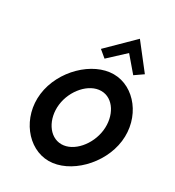

<svg xmlns="http://www.w3.org/2000/svg" viewBox="-235 -1148 1185 1298"><g transform="rotate(30 357.0 -499.0)"><path d="M276 -820 330 -775 455 -891 554 -775 619 -820 470 -1011ZM219 -352C233 -469 325 -575 421 -575C517 -575 580 -469 566 -352C552 -235 462 -128 366 -128C270 -128 205 -235 219 -352ZM74 -352C50 -158 184 13 348 13C512 13 687 -158 711 -352C735 -546 602 -715 438 -715C274 -715 98 -546 74 -352Z"/></g></svg>

Font: Bluebird
Style: NrwObl
Weight: 400
Designer: Jasper
Foundry: Cannot Into Space Fonts
Version: Version 0.98